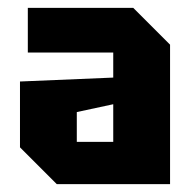

<svg xmlns="http://www.w3.org/2000/svg" viewBox="-20 -720 495 490"><path d="M31 -344V-512L269 -522V-586H51V-700H320L414 -606V-250H125ZM176 -434V-358H269V-454Z"/></svg>

Font: Tektur SemiCondensed
Style: Bold
Weight: 700
Width: 4
Designer: Adam Jagosz
Foundry: Adam Jagosz
Version: Version 1.005;gftools[0.9.30]